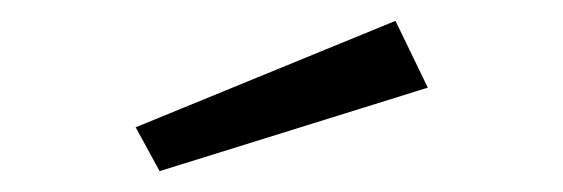

<svg xmlns="http://www.w3.org/2000/svg" viewBox="-20 -809 540 184"><path d="M390 -725 133 -645 110 -687 359 -789Z"/></svg>

Font: Kaisei Tokumin Medium
Style: Regular
Weight: 500
Designer: Font-Kai,
Foundry: KAZUO KANAI
Version: Version 5.003